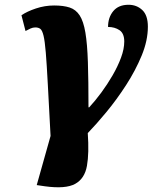

<svg xmlns="http://www.w3.org/2000/svg" viewBox="-20 -566 653 805"><path d="M168 215 134 210 192 4Q185 -127 180.5 -212Q176 -297 172 -345.5Q168 -394 162.5 -416.5Q157 -439 149 -445Q141 -451 128 -451Q118 -451 108 -446.5Q98 -442 87 -436L70 -502Q93 -518 130.5 -530.5Q168 -543 207 -543Q246 -543 272 -534.5Q298 -526 314 -501.5Q330 -477 338 -429.5Q346 -382 348.5 -305.5Q351 -229 351 -116H354Q379 -143 404.5 -177.5Q430 -212 452 -250Q474 -288 487.5 -324.5Q501 -361 501 -392Q501 -426 481 -439.5Q461 -453 433 -453Q433 -493 455 -519.5Q477 -546 519 -546Q553 -546 576.5 -524Q600 -502 600 -454Q600 -396 574 -333Q548 -270 508.5 -209Q469 -148 426 -96Q383 -44 348 -8Q354 76 344.5 129.5Q335 183 295 205Q255 227 168 215Z"/></svg>

Font: Noto Serif ExtraBold
Style: Italic
Weight: 800
Italic angle: -12°
Designer: Monotype Design Team
Foundry: Monotype Imaging Inc.
Version: Version 2.013